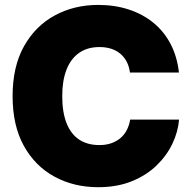

<svg xmlns="http://www.w3.org/2000/svg" viewBox="-20 -758 785 788"><path d="M382.8 10.3Q283.2 10.3 203.6 -33Q124 -76.2 77.9 -159.4Q31.7 -242.7 31.7 -363.3Q31.7 -484.9 78.6 -568.4Q125.5 -651.9 205.1 -694.8Q284.7 -737.8 382.8 -737.8Q451.2 -737.8 508.5 -719Q565.9 -700.2 609.6 -664.6Q653.3 -628.9 680.2 -577.4Q707 -525.9 714.4 -460.4H513.2Q510.3 -484.4 500.5 -503.7Q490.7 -522.9 474.9 -536.6Q459 -550.3 437.3 -557.6Q415.5 -564.9 388.2 -564.9Q338.9 -564.9 304.7 -541Q270.5 -517.1 252.9 -471.9Q235.4 -426.8 235.4 -363.3Q235.4 -297.4 253.2 -252.4Q271 -207.5 304.9 -185.1Q338.9 -162.6 387.7 -162.6Q414.6 -162.6 436 -169.9Q457.5 -177.2 473.9 -190.9Q490.2 -204.6 500.2 -223.9Q510.3 -243.2 514.2 -267.1H714.8Q710.9 -217.3 687.7 -168.5Q664.6 -119.6 622.8 -79.1Q581.1 -38.6 521 -14.2Q460.9 10.3 382.8 10.3Z"/></svg>

Font: Inter 17pt Black
Style: Regular
Weight: 900
Version: Version 4.001;git-66647c0bb